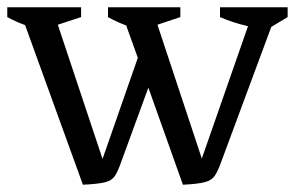

<svg xmlns="http://www.w3.org/2000/svg" viewBox="-31 -503 811 528"><path d="M197 5 38 -434Q13 -443 -11 -456V-483H192V-456L128 -435L251 -66L348 -344L316 -433Q289 -443 266 -456V-483H465V-456L402 -435L524 -67L651 -431Q611 -440 574 -456V-483H760V-456L715 -429L577 -57Q568 -32 559.5 -19.5Q551 -7 532 -2Q513 3 472 5L377 -262L302 -57Q293 -31 284.5 -18.5Q276 -6 257 -1.5Q238 3 197 5Z"/></svg>

Font: Piazzolla
Style: Regular
Weight: 400
Designer: Juan Pablo del Peral
Foundry: Huerta Tipografica
Version: Version 1.330